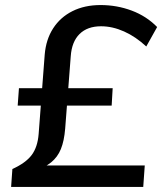

<svg xmlns="http://www.w3.org/2000/svg" viewBox="-20 -740 642 760"><path d="M50 -322 55 -391H426L422 -322ZM260 -517 238 -231Q234 -182 221 -150Q208 -118 182 -97Q156 -76 112 -62L115 -85H553L547 0H24L29 -71Q82 -95 105.5 -126.5Q129 -158 133 -210L157 -524Q162 -584 190.5 -628Q219 -672 267 -696Q315 -720 378 -720Q443 -720 501.5 -698Q560 -676 602 -633L559 -556Q517 -595 471 -615.5Q425 -636 380 -636Q326 -636 295 -605.5Q264 -575 260 -517Z"/></svg>

Font: Muli SemiBold
Style: Italic
Weight: 600
Italic angle: -4.541°
Designer: Vernon Adams
Foundry: Vernon Adams
Version: Version 2.100; ttfautohint (v1.8.1.43-b0c9)